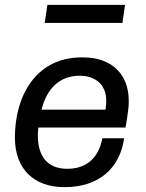

<svg xmlns="http://www.w3.org/2000/svg" viewBox="-20 -756 596 786"><path d="M492 -736H174L163 -662H481ZM321 -521H314C129 -521 41 -366 41 -193C41 -62 121 10 242 10H246C383 10 471 -66 488 -190H399C393 -157 369 -65 256 -65C168 -65 135 -123 135 -202C135 -213 136 -223 137 -234H494C504 -294 507 -321 507 -333V-344C507 -455 434 -521 321 -521ZM306 -446C369 -446 415 -411 415 -343C415 -335 415 -327 412 -307H150C173 -400 230 -446 306 -446Z"/></svg>

Font: Chivo
Style: Italic
Weight: 400
Italic angle: -8°
Designer: Hector Gatti
Foundry: Omnibus-Type
Version: Version 1.003;PS 001.003;hotconv 1.0.70;makeotf.lib2.5.58329